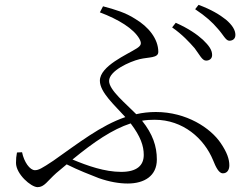

<svg xmlns="http://www.w3.org/2000/svg" viewBox="-20 -765 1040 792"><path d="M830 -515C844 -515 855 -523 855 -538C855 -559 842 -577 817 -601C793 -623 757 -648 705 -671L690 -652C733 -622 761 -591 783 -566C804 -538 814 -515 830 -515ZM926 -597C939 -597 951 -604 951 -621C951 -641 938 -662 912 -684C887 -704 851 -726 799 -745L785 -727C830 -697 856 -673 878 -647C901 -622 911 -597 926 -597ZM135 7C163 7 175 -18 212 -51L255 -87C305 -62 350 -45 388 -30C431 -15 471 -8 507 -8C575 -8 627 -39 627 -107C627 -162 610 -212 566 -267C583 -270 600 -271 618 -271C735 -271 822 -194 859 -104C870 -76 883 -50 899 -50C917 -50 926 -64 926 -83C926 -109 916 -137 891 -174C849 -237 749 -303 623 -303C595 -303 568 -300 542 -294C500 -337 430 -393 430 -431C430 -473 515 -511 556 -521C594 -530 633 -525 633 -551C633 -605 592 -655 538 -687C498 -713 454 -726 405 -739L392 -714C469 -685 531 -647 555 -605C565 -586 563 -578 545 -566C505 -540 392 -493 392 -432C392 -384 454 -330 497 -282C395 -247 304 -175 200 -102C152 -70 139 -63 124 -63C103 -63 79 -97 71 -137L50 -136C47 -121 46 -109 46 -93C46 -47 108 7 135 7ZM519 -256C560 -202 573 -163 573 -126C573 -82 544 -56 480 -56C412 -56 341 -81 279 -107C368 -180 443 -231 519 -256Z"/></svg>

Font: Source Han Serif CN Light
Style: Regular
Weight: 300
Designer: Ryoko NISHIZUKA 西塚涼子 (kana & ideographs); Frank Grießhammer (Latin, Greek & Cyrillic); Wenlong ZHANG 张文龙 (bopomofo); San
Foundry: Adobe
Version: Version 2.003;hotconv 1.1.1;makeotfexe 2.6.0